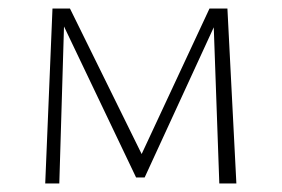

<svg xmlns="http://www.w3.org/2000/svg" viewBox="-20 -430 660 450"><path d="M534 0H494L481 -366L319 -14H299L130 -368L119 0H86L103 -410H144L312 -69L471 -410H513Z"/></svg>

Font: EauTestInfant Light
Style: Regular
Weight: 300
Designer: Christian Thalmann (Catharsis Fonts)
Version: Version 0.001;PS 000.001;hotconv 1.0.88;makeotf.lib2.5.64775